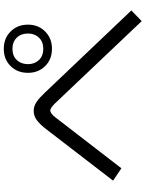

<svg xmlns="http://www.w3.org/2000/svg" viewBox="106 -932 787 1040"><g transform="rotate(-90 500.0 -412.5)"><path d="M755 -525Q698 -525 661.5 -562Q625 -599 625 -655Q625 -712 661.5 -749Q698 -786 755 -786Q812 -786 849 -749Q886 -712 886 -655Q886 -599 849 -562Q812 -525 755 -525ZM755 -572Q793 -572 815.5 -595.5Q838 -619 838 -655Q838 -692 815.5 -715.5Q793 -739 755 -739Q717 -739 694.5 -715.5Q672 -692 672 -655Q672 -619 694.5 -595.5Q717 -572 755 -572ZM963 -95 905 -39 461 -507Q448 -520 438.5 -527Q429 -534 421 -534Q405 -534 385 -508L108 -149L41 -194L318 -554Q343 -587 366.5 -605.5Q390 -624 419 -624Q445 -624 468 -608Q491 -592 518 -563Z"/></g></svg>

Font: Murecho
Style: Regular
Weight: 400
Designer: Neil Summerour
Foundry: Positype
Version: Version 1.010; ttfautohint (v1.8.3)